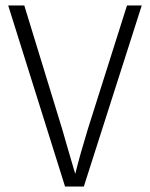

<svg xmlns="http://www.w3.org/2000/svg" viewBox="-20 -679 547 699"><path d="M285.2 0 496.1 -659.2H442.4L299.8 -209Q272.5 -120.1 253.9 -45.9Q246.1 -73.2 227.5 -135.7Q212.9 -187.5 206.1 -210L68.4 -659.2H9.8L216.8 0Z"/></svg>

Font: Yaldevi Colombo Light
Style: Regular
Weight: 300
Designer: Sol Matas, Denzil Rajitha, Kosala Senevirathne and Pathum Egodawatta
Foundry: Mooniak
Version: Version 1.020 ; ttfautohint (v1.6)